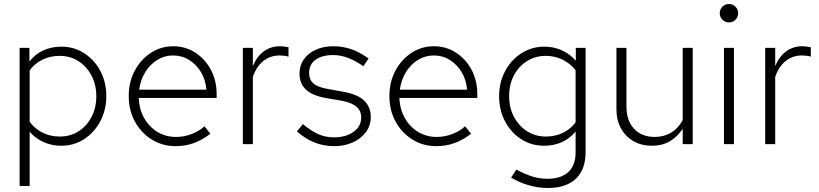

<svg xmlns="http://www.w3.org/2000/svg" viewBox="-20 -720 4092 959"><path d="M78 209V-481H127V-413Q157 -451 198 -469Q239 -487 286 -487Q350 -487 401 -454Q452 -421 481.5 -365Q511 -309 511 -240Q511 -172 481.5 -115.5Q452 -59 401 -25.5Q350 8 284 8Q240 8 199.5 -9.5Q159 -27 128 -62V209ZM278 -38Q331 -38 372 -64Q413 -90 437 -135.5Q461 -181 461 -239Q461 -298 436.5 -343.5Q412 -389 371 -415Q330 -441 278 -441Q230 -441 191 -421.5Q152 -402 128 -368V-112Q152 -78 191.5 -58Q231 -38 278 -38Z M857 10Q791 10 738 -23Q685 -56 654 -112.5Q623 -169 623 -240Q623 -311 653 -367Q683 -423 733.5 -456Q784 -489 845 -489Q906 -489 955 -457.5Q1004 -426 1033 -372Q1062 -318 1062 -250V-231H673Q675 -175 700 -130.5Q725 -86 766.5 -61Q808 -36 859 -36Q899 -36 937 -50.5Q975 -65 1001 -89L1031 -52Q991 -21 948.5 -5.5Q906 10 857 10ZM675 -272H1011Q1007 -321 984 -359.5Q961 -398 925 -420.5Q889 -443 845 -443Q802 -443 766 -421Q730 -399 706 -360.5Q682 -322 675 -272Z M1193 0V-481H1243V-390Q1262 -437 1297 -463Q1332 -489 1378 -489Q1389 -489 1400 -487.5Q1411 -486 1421 -484V-437Q1412 -440 1400 -441.5Q1388 -443 1377 -443Q1330 -443 1295.5 -415.5Q1261 -388 1243 -336V0Z M1649 10Q1594 10 1547 -10Q1500 -30 1463 -64L1493 -100Q1534 -66 1569.5 -50Q1605 -34 1648 -34Q1707 -34 1745.5 -61Q1784 -88 1784 -134Q1784 -166 1761 -186.5Q1738 -207 1686 -217L1610 -230Q1540 -242 1508 -272.5Q1476 -303 1476 -352Q1476 -393 1498 -424Q1520 -455 1558 -472Q1596 -489 1644 -489Q1692 -489 1734 -474.5Q1776 -460 1821 -428L1795 -389Q1757 -416 1719.5 -430.5Q1682 -445 1644 -445Q1589 -445 1556.5 -422Q1524 -399 1524 -355Q1524 -323 1544.5 -304Q1565 -285 1616 -276L1693 -262Q1767 -249 1799.5 -217Q1832 -185 1832 -135Q1832 -93 1807.5 -60Q1783 -27 1741.5 -8.5Q1700 10 1649 10Z M2159 10Q2093 10 2040 -23Q1987 -56 1956 -112.5Q1925 -169 1925 -240Q1925 -311 1955 -367Q1985 -423 2035.5 -456Q2086 -489 2147 -489Q2208 -489 2257 -457.5Q2306 -426 2335 -372Q2364 -318 2364 -250V-231H1975Q1977 -175 2002 -130.5Q2027 -86 2068.5 -61Q2110 -36 2161 -36Q2201 -36 2239 -50.5Q2277 -65 2303 -89L2333 -52Q2293 -21 2250.5 -5.5Q2208 10 2159 10ZM1977 -272H2313Q2309 -321 2286 -359.5Q2263 -398 2227 -420.5Q2191 -443 2147 -443Q2104 -443 2068 -421Q2032 -399 2008 -360.5Q1984 -322 1977 -272Z M2717 219Q2668 219 2620 205Q2572 191 2533 167L2559 127Q2602 150 2638.5 161.5Q2675 173 2714 173Q2782 173 2818.5 139.5Q2855 106 2855 41V-63Q2825 -27 2785 -9.5Q2745 8 2698 8Q2634 8 2583 -25Q2532 -58 2502.5 -114Q2473 -170 2473 -239Q2473 -308 2502.5 -364Q2532 -420 2583.5 -453.5Q2635 -487 2700 -487Q2744 -487 2784.5 -469.5Q2825 -452 2856 -417V-481H2905V39Q2905 127 2856 173Q2807 219 2717 219ZM2706 -38Q2754 -38 2792.5 -57Q2831 -76 2855 -109V-369Q2831 -401 2792 -421Q2753 -441 2706 -441Q2654 -441 2612.5 -415Q2571 -389 2547 -343.5Q2523 -298 2523 -240Q2523 -182 2547.5 -136Q2572 -90 2613.5 -64Q2655 -38 2706 -38Z M3237 8Q3184 8 3144 -15Q3104 -38 3081.5 -79Q3059 -120 3059 -174V-481H3109V-188Q3109 -118 3147 -77Q3185 -36 3251 -36Q3295 -36 3331 -57Q3367 -78 3390 -120V-481H3440V0H3390V-77Q3363 -36 3325 -14Q3287 8 3237 8Z M3596 0V-481H3646V0ZM3621 -608Q3602 -608 3588.5 -621.5Q3575 -635 3575 -654Q3575 -673 3588.5 -686.5Q3602 -700 3621 -700Q3640 -700 3653.5 -686.5Q3667 -673 3667 -654Q3667 -635 3653.5 -621.5Q3640 -608 3621 -608Z M3802 0V-481H3852V-390Q3871 -437 3906 -463Q3941 -489 3987 -489Q3998 -489 4009 -487.5Q4020 -486 4030 -484V-437Q4021 -440 4009 -441.5Q3997 -443 3986 -443Q3939 -443 3904.5 -415.5Q3870 -388 3852 -336V0Z"/></svg>

Font: Red Hat Text VF
Style: Regular
Weight: 300
Designer: Pentagram, MCKL
Foundry: Pentagram, MCKL
Version: Version 1.023